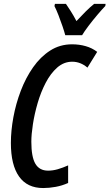

<svg xmlns="http://www.w3.org/2000/svg" viewBox="-20 -951 560 981"><path d="M200.7 9.8Q119.1 9.8 77.4 -49.1Q35.6 -107.9 35.6 -220.7Q35.6 -282.7 48.3 -351.8Q61 -420.9 86.2 -487.1Q111.3 -553.2 148.9 -606.9Q186.5 -660.6 236.3 -692.6Q286.1 -724.6 348.1 -724.6Q384.8 -724.6 417.5 -715.3Q450.2 -706.1 476.6 -686L426.8 -605.5Q391.1 -635.7 349.1 -635.7Q306.2 -635.7 272.2 -605.7Q238.3 -575.7 213.4 -527.8Q188.5 -480 172.4 -424.6Q156.2 -369.1 148.2 -316.7Q140.1 -264.2 140.1 -227.1Q140.1 -148.9 160.9 -114Q181.6 -79.1 225.6 -79.1Q250 -79.1 275.4 -86.4Q300.8 -93.8 328.1 -106V-16.1Q297.9 -2.4 264.6 3.7Q231.4 9.8 200.7 9.8ZM313.5 -771Q308.6 -789.6 299.1 -817.6Q289.6 -845.7 278.6 -873.8Q267.6 -901.9 258.3 -919.9L260.7 -931.2H316.9Q327.1 -916.5 341.3 -894.3Q355.5 -872.1 370.6 -843.3Q395.5 -870.1 418.2 -892.6Q440.9 -915 460.9 -931.2H519.5L518.1 -920.4Q502 -903.8 478.3 -876Q454.6 -848.1 432.6 -819.1Q410.6 -790 399.4 -771Z"/></svg>

Font: Open Sans Condensed SemiBold
Style: Italic
Weight: 600
Width: 3
Italic angle: -12°
Designer: Monotype Design Team
Foundry: Monotype Imaging Inc.
Version: Version 3.000; ttfautohint (v1.8.4)